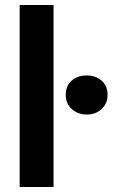

<svg xmlns="http://www.w3.org/2000/svg" viewBox="-20 -751 452 771"><path d="M195 -731H59V0H195ZM244 -370Q244 -335 268.5 -313Q293 -291 328 -291Q364 -291 388 -313Q412 -335 412 -370Q412 -406 388 -427Q364 -448 328 -448Q291 -448 267.5 -427Q244 -406 244 -370Z"/></svg>

Font: Geom SemiBold
Style: Bold
Weight: 600
Version: Version 1.102